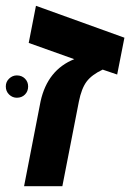

<svg xmlns="http://www.w3.org/2000/svg" viewBox="-28 -642 449 662"><path d="M96 -622 401 -512 376 -385 326 -402Q288 -384 270.5 -360.5Q253 -337 244 -292L187 0H55L112 -293Q136 -401 228 -438L71 -494ZM-8 -344Q-8 -360 3.5 -371Q15 -382 30 -382Q47 -382 58 -371Q69 -360 69 -344Q69 -327 58 -316Q47 -305 30 -305Q15 -305 3.5 -316Q-8 -327 -8 -344Z"/></svg>

Font: Libra Sans
Style: Bold Italic
Weight: 700
Italic angle: -12°
Foundry: Context Ltd
Version: Version 1.002